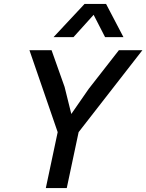

<svg xmlns="http://www.w3.org/2000/svg" viewBox="-20 -952 741 972"><path d="M272 -283 129 -698H241L307 -512L341 -375L429 -502L582 -698H701L378 -283L318 0H212ZM408 -932H517L605 -764H512L454 -877L352 -764H251Z"/></svg>

Font: Azeret Mono
Style: Italic
Weight: 400
Italic angle: -12°
Designer: Martin Vácha
Foundry: Displaay
Version: Version 1.000; Glyphs 3.0.3, build 3074